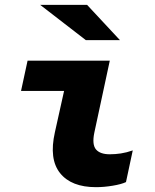

<svg xmlns="http://www.w3.org/2000/svg" viewBox="-20 -767 640 794"><path d="M377 7Q275 7 228.5 -51Q182 -109 207 -220L245 -391H67L94 -516H434L370 -218Q360 -169 377 -149Q394 -129 434 -129Q457 -129 480 -132.5Q503 -136 529 -145L501 -14Q482 -5 446 1Q410 7 377 7ZM335 -601 146 -747H340L476 -601Z"/></svg>

Font: Red Hat Mono
Style: Italic
Weight: 300
Italic angle: -12°
Monospace: yes
Designer: Pentagram, MCKL
Foundry: Pentagram, MCKL
Version: Version 1.023